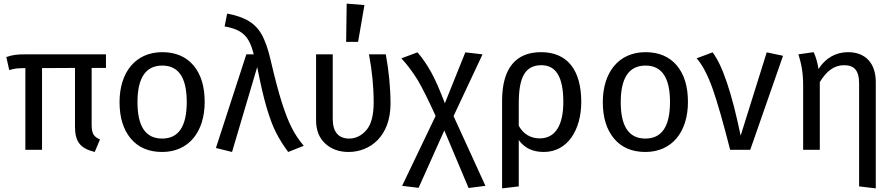

<svg xmlns="http://www.w3.org/2000/svg" viewBox="-20 -827 4945 1060"><path d="M565 -452V-527H122C71 -527 50 -524 15 -512L31 -440C48 -445 61 -448 72 -449C83 -450 99 -451 120 -451V0H212V-451L394 -452V-129C394 -45 422 -8 503 12L532 -57C497 -73 486 -89 486 -140V-452Z M876 -539C728 -539 640 -428 640 -263C640 -178 661 -111 702 -62C743 -13 801 12 875 12C1022 12 1110 -99 1110 -264C1110 -349 1090 -416 1049 -465C1008 -514 950 -539 876 -539ZM876 -465C966 -465 1011 -398 1011 -264C1011 -129 966 -62 875 -62C784 -62 739 -129 739 -263C739 -398 785 -465 876 -465Z M1220 -681C1324 -663 1357 -621 1381 -527H1340L1172 -10L1261 12L1400 -457C1418 -365 1435 -290 1452 -233C1469 -176 1486 -130 1504 -95C1522 -60 1544 -24 1571 12L1657 -22C1631 -53 1609 -85 1592 -119C1574 -153 1556 -199 1537 -258C1518 -317 1497 -397 1473 -500C1460 -556 1444 -600 1427 -633C1391 -698 1335 -733 1234 -752Z M1891 -596H1957L1992 -799L1894 -807ZM2017 -527C2034 -437 2043 -349 2043 -263C2043 -192 2030 -140 2003 -109C1976 -78 1944 -62 1908 -62C1849 -62 1817 -98 1817 -171V-527H1725V-163C1725 -108 1742 -65 1776 -34C1810 -3 1853 12 1904 12C2022 12 2136 -73 2136 -255C2136 -342 2127 -433 2110 -527Z M2484 -186 2644 -527 2549 -538 2436 -257C2408 -330 2383 -388 2360 -429C2337 -470 2312 -507 2285 -538L2196 -505C2229 -469 2259 -429 2286 -385C2312 -341 2345 -275 2385 -187L2200 199L2291 210L2433 -107L2567 211L2660 199Z M2967 -539C2826 -539 2752 -448 2752 -271V213L2844 202V-54C2875 -10 2921 12 2982 12C3115 12 3189 -112 3189 -264C3189 -441 3112 -539 2967 -539ZM2960 -63C2911 -63 2869 -86 2844 -133V-256C2844 -399 2878 -467 2969 -467C3049 -467 3090 -403 3090 -264C3090 -133 3044 -63 2960 -63Z M3544 -539C3396 -539 3308 -428 3308 -263C3308 -178 3329 -111 3370 -62C3411 -13 3469 12 3543 12C3690 12 3778 -99 3778 -264C3778 -349 3758 -416 3717 -465C3676 -514 3618 -539 3544 -539ZM3544 -465C3634 -465 3679 -398 3679 -264C3679 -129 3634 -62 3543 -62C3452 -62 3407 -129 3407 -263C3407 -398 3453 -465 3544 -465Z M3826 -505C3858 -469 3887 -413 3914 -338C3941 -262 3973 -149 4011 0H4122L4303 -519L4213 -538L4069 -78C4020 -315 3968 -468 3914 -538Z M4662 -539C4593 -539 4536 -505 4499 -446C4493 -483 4484 -514 4472 -539L4388 -527C4404 -475 4414 -428 4414 -357V0H4506V-374C4543 -434 4584 -467 4640 -467C4695 -467 4723 -440 4723 -365V202L4815 213V-374C4815 -478 4758 -539 4662 -539Z"/></svg>

Font: Fira Sans
Style: Regular
Weight: 400
Designer: Carrois Corporate & Edenspiekermann AG
Foundry: Carrois Corporate GbR & Edenspiekermann AG
Version: Version 4.203